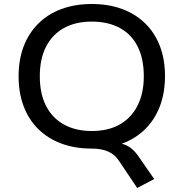

<svg xmlns="http://www.w3.org/2000/svg" viewBox="-20 -734 918 960"><path d="M666 206 574 69Q555 39 521.5 24Q488 9 441 9L520 -23Q559 -23 587 -16Q615 -9 636 7.5Q657 24 676 53L751 161ZM439 9Q355 9 287.5 -16Q220 -41 172 -88Q124 -135 98.5 -202Q73 -269 73 -352Q73 -436 98.5 -502.5Q124 -569 172 -616.5Q220 -664 287.5 -689Q355 -714 439 -714Q523 -714 590.5 -689Q658 -664 706 -617Q754 -570 779.5 -503.5Q805 -437 805 -354Q805 -270 779.5 -203Q754 -136 706 -88.5Q658 -41 590.5 -16Q523 9 439 9ZM439 -79Q521 -79 578.5 -111.5Q636 -144 667.5 -205.5Q699 -267 699 -353Q699 -440 668.5 -501Q638 -562 579.5 -594Q521 -626 439 -626Q358 -626 300 -594Q242 -562 210.5 -501Q179 -440 179 -353Q179 -266 210 -205Q241 -144 299.5 -111.5Q358 -79 439 -79Z"/></svg>

Font: Nunito Sans 10pt SemiExpanded Medium
Style: Regular
Weight: 500
Width: 6
Designer: Vernon Adams
Foundry: Vernon Adams
Version: Version 3.101;gftools[0.9.27]